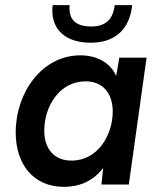

<svg xmlns="http://www.w3.org/2000/svg" viewBox="-20 -717 620 746"><path d="M228.5 9C286 9 340 -11 381 -64.5L374 0H480.5L549.5 -493H443.5L431.5 -422C408 -474 356 -502 292 -502C143 -502 41 -357 41 -202.5C41 -78.5 110 9 228.5 9ZM152 -209.5C152 -303 210.5 -401 313 -401C378.5 -401 418 -355 418 -284C418 -192 360 -93 258 -93C191 -93 152 -138 152 -209.5ZM183.5 -667C189 -587 250.5 -551 333.5 -551C423.5 -551 483.5 -600 493.5 -697H425.5C420 -644.5 392.5 -614 334.5 -614C281.5 -614 254.5 -635 250.5 -674C249.5 -681 249.5 -689 250.5 -697H184.5C183.5 -683.5 183 -673.5 183.5 -667Z"/></svg>

Font: HK Grotesk SemiBold
Style: Italic
Weight: 600
Italic angle: -16°
Designer: Alfredo Marco Pradil
Foundry: Hanken Design Co.
Version: Version 3.001;FEAKit 1.0